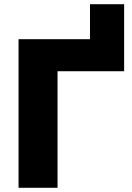

<svg xmlns="http://www.w3.org/2000/svg" viewBox="-20 -891 628 911"><path d="M68 0V-705H407V-871H569V-553H253V0Z"/></svg>

Font: Nunito Sans 11pt Black
Style: Regular
Weight: 900
Version: Version 3.101;gftools[0.9.27]